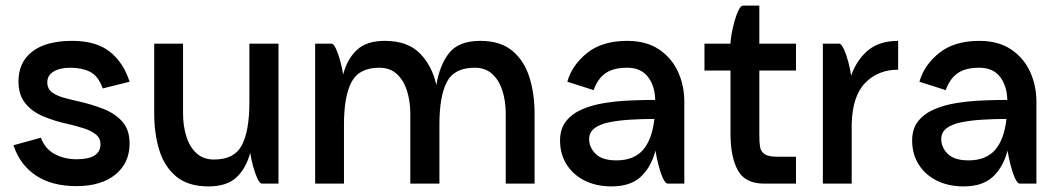

<svg xmlns="http://www.w3.org/2000/svg" viewBox="-20 -656 3788 686"><path d="M253 9Q166 9 109 -28.5Q52 -66 28 -137L126 -164Q141 -124 175.5 -105.5Q210 -87 254 -87Q339 -87 339 -141Q339 -163 321.5 -176.5Q304 -190 278 -198Q252 -206 227 -212Q175 -223 134 -240.5Q93 -258 69.5 -288Q46 -318 46 -365Q46 -434 95.5 -472Q145 -510 238 -510Q323 -510 372 -471.5Q421 -433 443 -364L347 -340Q331 -385 301.5 -399.5Q272 -414 232 -414Q194 -414 171.5 -400.5Q149 -387 149 -362Q149 -339 165.5 -326.5Q182 -314 207.5 -307Q233 -300 260 -294Q309 -283 350.5 -266.5Q392 -250 417.5 -221Q443 -192 443 -143Q443 -74 392.5 -32.5Q342 9 253 9Z M634 -251Q634 -207 645.5 -169.5Q657 -132 681.5 -109Q706 -86 745 -86Q817 -86 844 -137Q871 -188 871 -290V-500H975V0H916Q908 0 899.5 -18.5Q891 -37 884 -63Q877 -89 874 -110Q859 -54 824.5 -22Q790 10 725 10Q652 10 609.5 -25.5Q567 -61 549 -120Q531 -179 531 -250V-500H634Z M1106 0V-500H1164Q1172 -500 1180.5 -481.5Q1189 -463 1196 -437Q1203 -411 1206 -390Q1221 -446 1255.5 -478Q1290 -510 1355 -510Q1436 -510 1480 -465.5Q1524 -421 1539 -352Q1551 -425 1585.5 -467.5Q1620 -510 1696 -510Q1768 -510 1810.5 -474.5Q1853 -439 1871.5 -380Q1890 -321 1890 -250V0H1787V-250Q1787 -293 1775.5 -330.5Q1764 -368 1739.5 -391Q1715 -414 1676 -414Q1603 -414 1576.5 -363Q1550 -312 1550 -211V0H1446V-250Q1446 -293 1434.5 -330.5Q1423 -368 1398.5 -391Q1374 -414 1335 -414Q1263 -414 1236 -363Q1209 -312 1209 -211V0Z M2101 -334 2007 -364Q2024 -424 2078 -467Q2132 -510 2221 -510Q2289 -510 2334.5 -479.5Q2380 -449 2402.5 -399.5Q2425 -350 2425 -293V0H2366Q2357 0 2348 -20.5Q2339 -41 2332 -69Q2325 -97 2322 -118Q2306 -58 2269 -24Q2232 10 2165 10Q2110 10 2068.5 -11Q2027 -32 2004 -69Q1981 -106 1981 -154Q1981 -196 2002.5 -223Q2024 -250 2060 -265.5Q2096 -281 2140.5 -288Q2185 -295 2231.5 -297Q2278 -299 2321 -299Q2320 -349 2295 -381.5Q2270 -414 2221 -414Q2171 -414 2143 -394Q2115 -374 2101 -334ZM2085 -159Q2085 -129 2108.5 -106Q2132 -83 2182 -83Q2245 -83 2277.5 -120.5Q2310 -158 2318 -231Q2275 -231 2233.5 -228.5Q2192 -226 2158.5 -219.5Q2125 -213 2105 -198.5Q2085 -184 2085 -159Z M2497 -500H2590V-501Q2590 -513 2594 -535Q2598 -557 2604.5 -580.5Q2611 -604 2619 -620Q2627 -636 2635 -636H2693V-500H2824V-404H2693V-172Q2693 -149 2695.5 -132Q2698 -115 2711.5 -105.5Q2725 -96 2757 -96H2824V0H2710Q2642 0 2616 -48Q2590 -96 2590 -178V-404H2497Z M2920 0V-500H2978Q2986 -500 2995 -480.5Q3004 -461 3011 -434.5Q3018 -408 3021 -386Q3042 -444 3082.5 -477Q3123 -510 3189 -510V-407Q3117 -407 3071 -359.5Q3025 -312 3023 -211V0Z M3359 -334 3265 -364Q3282 -424 3336 -467Q3390 -510 3479 -510Q3547 -510 3592.5 -479.5Q3638 -449 3660.5 -399.5Q3683 -350 3683 -293V0H3624Q3615 0 3606 -20.5Q3597 -41 3590 -69Q3583 -97 3580 -118Q3564 -58 3527 -24Q3490 10 3423 10Q3368 10 3326.5 -11Q3285 -32 3262 -69Q3239 -106 3239 -154Q3239 -196 3260.5 -223Q3282 -250 3318 -265.5Q3354 -281 3398.5 -288Q3443 -295 3489.5 -297Q3536 -299 3579 -299Q3578 -349 3553 -381.5Q3528 -414 3479 -414Q3429 -414 3401 -394Q3373 -374 3359 -334ZM3343 -159Q3343 -129 3366.5 -106Q3390 -83 3440 -83Q3503 -83 3535.5 -120.5Q3568 -158 3576 -231Q3533 -231 3491.5 -228.5Q3450 -226 3416.5 -219.5Q3383 -213 3363 -198.5Q3343 -184 3343 -159Z"/></svg>

Font: Haskoy SemiBold
Style: Regular
Weight: 600
Designer: Ertekin Erdin
Foundry: Ertekin Erdin
Version: Version 1.500; ttfautohint (v1.8.3)